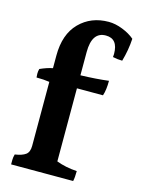

<svg xmlns="http://www.w3.org/2000/svg" viewBox="-110 -823 615 840"><g transform="rotate(15 197.5 -403.5)"><path d="M335 -630Q335 -699 280 -699Q217 -699 217 -607V-502Q287 -504 344 -511Q344 -469 335 -443H217V-112Q259 -96 310 -93Q310 -64 306 -47H25Q25 -54 25 -66.5Q25 -79 29 -93Q62 -98 77.5 -109.5Q93 -121 93 -149V-439Q68 -443 34 -443Q33 -450 33 -460.5Q33 -471 36 -482Q67 -496 93 -501V-558Q93 -655 145 -707.5Q197 -760 277 -760Q307 -760 340 -747Q373 -734 395 -715Q392 -663 377 -611Q357 -611 334 -616Q335 -623 335 -630Z"/></g></svg>

Font: Halant Semibold
Style: Regular
Weight: 600
Version: Version 1.100;PS 1.0;hotconv 1.0.78;makeotf.lib2.5.61930; tt